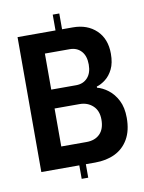

<svg xmlns="http://www.w3.org/2000/svg" viewBox="-93 -846 735 981"><g transform="rotate(-10 274.5 -356.0)"><path d="M53 0V-700H250V-782H284V-700H340Q415 -700 461.5 -655.5Q508 -611 508 -534Q508 -486 492.5 -454.5Q477 -423 453.5 -405Q430 -387 408 -381V-375Q436 -368 464.5 -346.5Q493 -325 512 -288Q531 -251 531 -197Q531 -131 505.5 -87Q480 -43 435.5 -21.5Q391 0 332 0H284V70H250V0ZM176 -111H307Q351 -111 376.5 -136.5Q402 -162 402 -211Q402 -257 374.5 -282.5Q347 -308 306 -308H176ZM176 -406H305Q342 -406 364.5 -430.5Q387 -455 387 -499Q387 -544 364.5 -568.5Q342 -593 305 -593H176Z"/></g></svg>

Font: Phudu Medium
Style: Regular
Weight: 500
Version: Version 1.005;gftools[0.9.23]